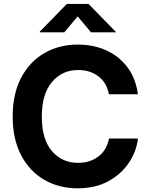

<svg xmlns="http://www.w3.org/2000/svg" viewBox="-20 -969 780 998"><path d="M383.8 9.8Q286.6 9.8 210.4 -34.2Q134.3 -78.1 90.1 -161.6Q45.9 -245.1 45.9 -363.3Q45.9 -481.9 90.3 -565.7Q134.8 -649.4 211.4 -693.4Q288.1 -737.3 383.8 -737.3Q466.3 -737.3 533.2 -706.8Q600.1 -676.3 643.1 -618.4Q686 -560.5 696.8 -479H545.9Q535.6 -538.1 492.4 -571.5Q449.2 -605 386.7 -605Q301.8 -605 249.5 -542Q197.3 -479 197.3 -363.3Q197.3 -245.1 249.8 -183.8Q302.2 -122.6 386.2 -122.6Q448.2 -122.6 491.9 -156Q535.6 -189.5 546.4 -249H697.3Q689 -181.2 649.4 -122.3Q609.9 -63.5 542.7 -26.9Q475.6 9.8 383.8 9.8ZM314 -800.8H186.5V-804.2L327.6 -948.7H439.9L581.1 -804.2V-800.8H453.1L383.8 -883.8Z"/></svg>

Font: Inter-Bold
Style: Bold
Weight: 700
Designer: Rasmus Andersson
Foundry: rsms
Version: Version 4.000;git-a52131595